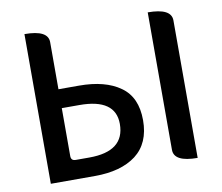

<svg xmlns="http://www.w3.org/2000/svg" viewBox="-80 -834 1077 931"><g transform="rotate(-10 458.5 -368.5)"><path d="M97 0V-737Q213 -737 213 -677V-445H314Q443 -445 517 -392Q591 -340 591 -226Q591 -113 517 -56Q443 0 314 0ZM213 -116Q213 -93 236 -93H303Q477 -93 477 -228Q477 -352 300 -352H213ZM820 0Q704 0 704 -60V-737Q820 -737 820 -677V0Z"/></g></svg>

Font: Swei Half Moon CJK TC
Style: Medium
Weight: 500
Version: Version 2.125